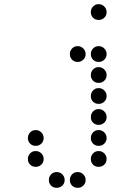

<svg xmlns="http://www.w3.org/2000/svg" viewBox="-20 -708 640 915"><path d="M449 -688Q434 -688 423.5 -677Q413 -666 413 -651V-649Q413 -634 423.5 -623.5Q434 -613 449 -613H451Q466 -613 477 -623.5Q488 -634 488 -649V-651Q488 -666 477 -677Q466 -688 451 -688ZM349 -488Q334 -488 323.5 -477Q313 -466 313 -451V-449Q313 -434 323.5 -423.5Q334 -413 349 -413H351Q366 -413 377 -423.5Q388 -434 388 -449V-451Q388 -466 377 -477Q366 -488 351 -488ZM449 -488Q434 -488 423.5 -477Q413 -466 413 -451V-449Q413 -434 423.5 -423.5Q434 -413 449 -413H451Q466 -413 477 -423.5Q488 -434 488 -449V-451Q488 -466 477 -477Q466 -488 451 -488ZM449 -388Q434 -388 423.5 -377Q413 -366 413 -351V-349Q413 -334 423.5 -323.5Q434 -313 449 -313H451Q466 -313 477 -323.5Q488 -334 488 -349V-351Q488 -366 477 -377Q466 -388 451 -388ZM449 -288Q434 -288 423.5 -277Q413 -266 413 -251V-249Q413 -234 423.5 -223.5Q434 -213 449 -213H451Q466 -213 477 -223.5Q488 -234 488 -249V-251Q488 -266 477 -277Q466 -288 451 -288ZM449 -188Q434 -188 423.5 -177Q413 -166 413 -151V-149Q413 -134 423.5 -123.5Q434 -113 449 -113H451Q466 -113 477 -123.5Q488 -134 488 -149V-151Q488 -166 477 -177Q466 -188 451 -188ZM149 -88Q134 -88 123.5 -77Q113 -66 113 -51V-49Q113 -34 123.5 -23.5Q134 -13 149 -13H151Q166 -13 177 -23.5Q188 -34 188 -49V-51Q188 -66 177 -77Q166 -88 151 -88ZM449 -88Q434 -88 423.5 -77Q413 -66 413 -51V-49Q413 -34 423.5 -23.5Q434 -13 449 -13H451Q466 -13 477 -23.5Q488 -34 488 -49V-51Q488 -66 477 -77Q466 -88 451 -88ZM149 12Q134 12 123.5 23Q113 34 113 49V51Q113 66 123.5 76.5Q134 87 149 87H151Q166 87 177 76.5Q188 66 188 51V49Q188 34 177 23Q166 12 151 12ZM449 12Q434 12 423.5 23Q413 34 413 49V51Q413 66 423.5 76.5Q434 87 449 87H451Q466 87 477 76.5Q488 66 488 51V49Q488 34 477 23Q466 12 451 12ZM249 112Q234 112 223.5 123Q213 134 213 149V151Q213 166 223.5 176.5Q234 187 249 187H251Q266 187 277 176.5Q288 166 288 151V149Q288 134 277 123Q266 112 251 112ZM349 112Q334 112 323.5 123Q313 134 313 149V151Q313 166 323.5 176.5Q334 187 349 187H351Q366 187 377 176.5Q388 166 388 151V149Q388 134 377 123Q366 112 351 112Z"/></svg>

Font: Doto Rounded
Style: Bold
Weight: 700
Monospace: yes
Version: Version 1.000